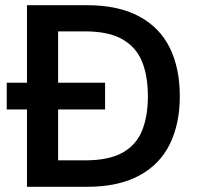

<svg xmlns="http://www.w3.org/2000/svg" viewBox="-20 -720 759 740"><path d="M6 -298V-401H385V-298ZM84 0V-700H314Q436 -700 516 -657Q596 -614 634.5 -535.5Q673 -457 673 -349Q673 -243 634.5 -164.5Q596 -86 516 -43Q436 0 314 0ZM204 -102H308Q399 -102 452 -131.5Q505 -161 527.5 -216.5Q550 -272 550 -349Q550 -427 527.5 -482.5Q505 -538 452 -568.5Q399 -599 308 -599H204Z"/></svg>

Font: DM Sans 18pt SemiBold
Style: Regular
Weight: 600
Designer: Colophon Foundry, Jonny Pinhorn
Foundry: Colophon Foundry
Version: Version 4.004;gftools[0.9.30]